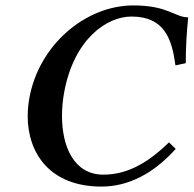

<svg xmlns="http://www.w3.org/2000/svg" viewBox="-20 -678 714 708"><path d="M354 10C455 10 547 -39 628 -129L603 -153C514 -66 438 -34 361 -34C252.9 -34 208.6 -136.7 208.6 -251C208.6 -278.4 211.2 -306.5 216 -334C251 -532 372 -617 465 -617C588 -617 614 -532 627 -437L665 -445C665 -500 668 -556 674 -614C625 -614 600 -658 472 -658C295 -658 122.7 -511.9 88 -315C84.2 -293.3 82.1 -271.5 82.1 -250.1C82.1 -112.7 164.5 10 354 10Z"/></svg>

Font: Linux Libertine O
Style: Bold Italic
Weight: 700
Italic angle: -11.5°
Designer: Philipp H. Poll
Foundry: Philipp H. Poll
Version: Version 4.1.0